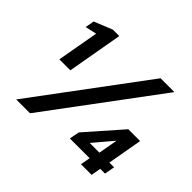

<svg xmlns="http://www.w3.org/2000/svg" viewBox="-154 -926 1148 1148"><g transform="rotate(45 420.0 -352.0)"><path d="M110 -352 157 -616 85 -600 95 -657 211 -704H265L203 -352ZM97 0 618 -700H735L214 0ZM645 0 656 -62H489L501 -125L697 -348H797L758 -127H798L786 -62H746L735 0ZM592 -127H674L696 -250Z"/></g></svg>

Font: DM Sans 11pt SemiBold
Style: Italic
Weight: 600
Italic angle: -10°
Version: Version 4.004;gftools[0.9.30]